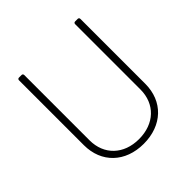

<svg xmlns="http://www.w3.org/2000/svg" viewBox="-186 -849 1006 1006"><g transform="rotate(-45 317.5 -346.0)"><path d="M317 8C454 8 545 -79 545 -209V-690C545 -696 541 -700 535 -700H516C510 -700 506 -696 506 -690V-206C506 -99 431 -27 317 -27C204 -27 129 -99 129 -206V-690C129 -696 125 -700 119 -700H100C94 -700 90 -696 90 -690V-209C90 -79 181 8 317 8Z"/></g></svg>

Font: Barlow ExtraLight
Style: Regular
Weight: 275
Designer: Jeremy Tribby
Foundry: Tribby Type
Version: Version 1.422;hotconv 1.0.109;makeotfexe 2.5.65596